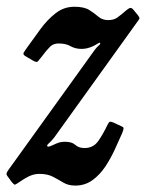

<svg xmlns="http://www.w3.org/2000/svg" viewBox="-56 -552 444 583"><path d="M25.5 -406.5Q45.5 -434.5 66.5 -463.2Q87.5 -492 112.8 -511.8Q138 -531.5 170 -531.5Q200 -531.5 215.8 -521.2Q231.5 -511 243.2 -501Q255 -491 272.5 -491Q289 -491 299.5 -498.2Q310 -505.5 329 -522Q336.5 -528 340.5 -528Q344.5 -528 349 -522.5L363 -505.5Q367.5 -499.5 367.5 -496.8Q367.5 -494 361.5 -486.5L109 -135Q100.5 -124 93 -117.5Q85.5 -111 87.5 -108Q90 -105 98.8 -109Q107.5 -113 116 -116.5Q127 -121.5 141.5 -121.5Q162.5 -121.5 172.8 -112Q183 -102.5 201 -102.5Q228 -102.5 243.2 -125Q258.5 -147.5 270.5 -173Q274 -180 276.5 -181.8Q279 -183.5 287 -180.5L313 -168.5Q319 -166 319.2 -162.8Q319.5 -159.5 315.5 -149Q305.5 -126.5 293 -99Q280.5 -71.5 263.8 -46.2Q247 -21 224.5 -4.8Q202 11.5 172.5 11.5Q151.5 11.5 136.5 2.5Q121.5 -6.5 105 -15.2Q88.5 -24 63.5 -24Q50.5 -24 37.8 -19.2Q25 -14.5 -2 4Q-10 9.5 -12.2 8.5Q-14.5 7.5 -20.5 0.5L-31 -14Q-37 -21 -36.2 -25Q-35.5 -29 -30.5 -36L232 -401Q238 -409 243.8 -413.8Q249.5 -418.5 248 -421.5Q246.5 -423.5 241.8 -420.2Q237 -417 227 -412Q209 -403.5 192 -403.5Q172.5 -403.5 158.2 -411.8Q144 -420 122 -420Q106 -420 96 -410.2Q86 -400.5 69.5 -378.5Q60.5 -367 57.5 -364.5Q54.5 -362 41.5 -369.5L23 -380.5Q12.5 -386 15.8 -391.8Q19 -397.5 25.5 -406.5Z"/></svg>

Font: Besley* Condensed Medium
Style: Italic
Weight: 500
Width: 3
Italic angle: -13°
Designer: Owen Earl
Foundry: indestructible type*
Version: Version 3.000; ttfautohint (v1.8.3)